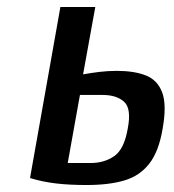

<svg xmlns="http://www.w3.org/2000/svg" viewBox="-20 -520 498 550"><path d="M228 10Q179 10 140.5 5.5Q102 1 66 -10L153 -500H253L218 -307Q240 -311 264.5 -314Q289 -317 315 -317Q364 -317 397.5 -304Q431 -291 444.5 -255.5Q458 -220 446 -152Q435 -86 407.5 -51Q380 -16 336 -3Q292 10 228 10ZM174 -53H239Q279 -53 307.5 -73Q336 -93 346 -152Q357 -209 335.5 -228.5Q314 -248 274 -248H209Z"/></svg>

Font: Cuprum Medium
Style: Italic
Weight: 500
Italic angle: -10°
Version: Version 3.000